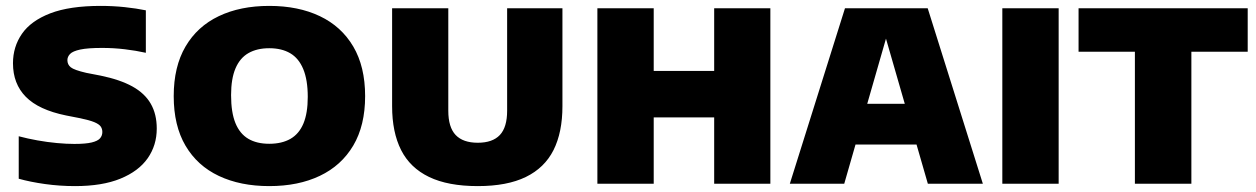

<svg xmlns="http://www.w3.org/2000/svg" viewBox="-20 -623 4257 651"><path d="M234.5 8Q182.5 8 132.5 1Q82.5 -6 43.5 -17V-161Q73.5 -153 107 -147Q140.5 -141 173 -138Q205.5 -135 232 -135Q270.5 -135 291 -140Q311.5 -145 319.2 -154Q327 -163 327 -175.5Q327 -186 321.5 -194Q316 -202 299.8 -208.8Q283.5 -215.5 252.5 -222L204 -231.5Q111 -250.5 67.5 -294.8Q24 -339 24 -408.5Q24 -464.5 54.5 -508.5Q85 -552.5 150.5 -577.8Q216 -603 321.5 -603Q363 -603 403 -598.8Q443 -594.5 474.5 -588V-444Q441 -451.5 403 -456Q365 -460.5 326.5 -460.5Q277.5 -460.5 252 -455Q226.5 -449.5 217.5 -440Q208.5 -430.5 208.5 -419Q208.5 -404 220 -394.8Q231.5 -385.5 272.5 -376L321.5 -366.5Q387 -353 429 -329.8Q471 -306.5 491.2 -271.2Q511.5 -236 511.5 -187Q511.5 -130.5 480.8 -86.5Q450 -42.5 388.2 -17.2Q326.5 8 234.5 8Z M893 8Q795 8 722 -26.5Q649 -61 609 -129Q569 -197 569 -297Q569 -397 609 -465.2Q649 -533.5 721.8 -568.2Q794.5 -603 893 -603Q991.5 -603 1064.5 -568.2Q1137.5 -533.5 1177.8 -465.2Q1218 -397 1218 -297Q1218 -197.5 1177.8 -129.5Q1137.5 -61.5 1064.5 -26.8Q991.5 8 893 8ZM893 -135.5Q935.5 -135.5 964.8 -152.2Q994 -169 1008.8 -204.2Q1023.5 -239.5 1023.5 -294.5Q1023.5 -352 1008.2 -388.8Q993 -425.5 964 -442.5Q935 -459.5 893 -459.5Q851.5 -459.5 822.5 -443Q793.5 -426.5 778.5 -391.2Q763.5 -356 763.5 -300.5Q763.5 -242 778.2 -205.8Q793 -169.5 821.8 -152.5Q850.5 -135.5 893 -135.5Z M1600 8Q1499 8 1434.8 -23Q1370.5 -54 1340 -114.2Q1309.5 -174.5 1309.5 -263V-595H1500V-247.5Q1500 -191.5 1525 -165.2Q1550 -139 1600 -139Q1650 -139 1674.8 -165.2Q1699.5 -191.5 1699.5 -247.5V-595H1887V-263Q1887 -174.5 1856.8 -114.2Q1826.5 -54 1763 -23Q1699.5 8 1600 8Z M2005.5 0V-595H2196.5V-382.5H2401.5V-595H2592V0H2401.5V-225H2196.5V0Z M2658 0 2845 -595H3125.5L3312.5 0H3126L2975.5 -521.5H2992.5L2842.5 0ZM2817 -133 2856.5 -271H3112.5L3152 -133Z M3378.5 0V-595H3569.5V0Z M3828 0V-447.5H3637V-595H4210.5V-447.5H4019.5V0Z"/></svg>

Font: Encode Sans SC ExtraBold
Style: Regular
Weight: 800
Version: Version 3.002